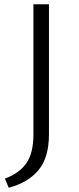

<svg xmlns="http://www.w3.org/2000/svg" viewBox="-20 -678 372 902"><path d="M137 -47V-658H210V-47Q210 62 161 121Q112 180 21 204L3 161Q71 136 104 88.5Q137 41 137 -47Z"/></svg>

Font: EauTestInfant
Style: Regular
Weight: 400
Designer: Christian Thalmann (Catharsis Fonts)
Version: Version 0.001;PS 000.001;hotconv 1.0.88;makeotf.lib2.5.64775